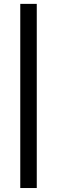

<svg xmlns="http://www.w3.org/2000/svg" viewBox="-20 -730 287 966"><path d="M165 216H82V-710.5H165Z"/></svg>

Font: Anek Telugu Medium
Style: Regular
Weight: 500
Designer: Omkar Bhoir (Telugu), Yesha Goshar (Latin)
Foundry: Ek Type
Version: Version 1.003